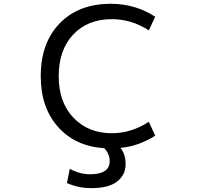

<svg xmlns="http://www.w3.org/2000/svg" viewBox="-20 -762 1040 1001"><path d="M563.5 -662.1Q436.5 -662.1 361.3 -581.5Q286.1 -501 286.1 -364.7Q286.1 -228.5 363.3 -147.9Q440.4 -67.4 563.5 -67.4Q664.1 -67.4 755.9 -127L789.1 -54.7Q701.2 1 608.4 8.8Q635.7 43.9 634.8 95.7Q634.8 149.4 590.8 184.1Q546.9 218.8 456.1 218.8Q388.7 218.8 329.1 192.4L343.8 118.2Q395.5 146.5 449.2 146.5Q551.8 146.5 551.8 78.1Q551.8 40 523.4 10.7Q373 1 282.7 -100.1Q192.4 -201.2 192.4 -365.2Q192.4 -538.1 291 -640.1Q389.6 -742.2 557.6 -742.2Q685.5 -742.2 789.1 -674.8L755.9 -603.5Q666 -662.1 563.5 -662.1Z"/></svg>

Font: GenEi Gothic M Regular
Style: Regular
Weight: 400
Designer: o_tamon (Modified); [Source Han Sans]
Ryoko NISHIZUKA  (kana & ideographs); Paul D. Hunt (Latin, Greek & Cyrillic); Wenl
Version: Version 1.1a;Original Version 1.004